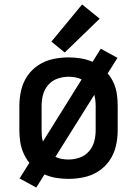

<svg xmlns="http://www.w3.org/2000/svg" viewBox="-20 -796 616 863"><path d="M143 47 180 -12Q205 -1 232.5 3.5Q260 8 288 8Q323 8 358 0.5Q393 -7 423 -26.5Q453 -46 473 -75.5Q493 -105 501 -140Q509 -175 509 -210V-320Q509 -346 505.5 -372Q502 -398 491.5 -422Q481 -446 464 -466L508 -536L433 -577L396 -518Q371 -529 343.5 -533.5Q316 -538 288 -538Q253 -538 218 -530.5Q183 -523 153 -503.5Q123 -484 103 -454.5Q83 -425 75 -390Q67 -355 67 -320V-210Q67 -184 71 -158Q75 -132 85.5 -108Q96 -84 112 -64L68 6ZM288 -79Q273 -79 258 -81.5Q243 -84 229 -91L404 -370Q407 -358 408.5 -345.5Q410 -333 410 -320V-210Q410 -185 403.5 -160Q397 -135 379.5 -115.5Q362 -96 338 -87.5Q314 -79 288 -79ZM173 -160Q169 -172 168 -185Q167 -198 167 -210V-320Q167 -346 173.5 -370.5Q180 -395 197 -414.5Q214 -434 238.5 -442.5Q263 -451 288 -451Q303 -451 318 -448.5Q333 -446 347 -439ZM271 -560 428 -712 349 -776 211 -609Z"/></svg>

Font: Iosevka Sparkle Medium
Style: Regular
Weight: 500
Designer: Belleve Invis
Foundry: Belleve Invis
Version: Version 4.5.0; ttfautohint (v1.8.3)